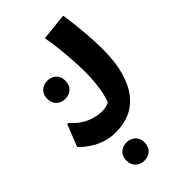

<svg xmlns="http://www.w3.org/2000/svg" viewBox="-327 -577 1184 1184"><g transform="rotate(-45 265.5 15.0)"><path d="M28 12Q58 47.3 92 68.7Q125.9 90.1 161.2 99.3Q196.5 108.5 227.8 108.5Q257.2 108.5 279.1 98.5Q300.9 88.5 314.6 84.6L272.3 124.6Q289.1 100.4 300.3 59.8Q311.6 19.2 317.4 -31.5Q323.2 -82.2 323.2 -135.2Q323.2 -189 319.2 -246.9Q315.2 -304.7 308.9 -360Q302.6 -415.2 294 -460.2L462 -477.8H472.8Q486.2 -382.8 492.7 -303.4Q499.2 -224 499.2 -162Q499.2 -50.6 476.6 29.5Q454 109.7 413.4 160.9Q372.7 212.1 317.3 236.1Q261.9 260 195.6 260Q145.3 260 104.2 246.5Q63.2 233 33.1 213.9Q3.1 194.8 -15.2 177.8Q-33.4 160.9 -38.8 154L17.2 12ZM119.3 -106.2Q86.5 -106.2 63.3 -127.1Q40.1 -148.1 40.1 -185.4Q40.1 -223.4 63.3 -244Q86.5 -264.6 119.3 -264.6Q152.8 -264.6 175.6 -244Q198.5 -223.4 198.5 -185.4Q198.5 -148.1 175.6 -127.1Q152.8 -106.2 119.3 -106.2ZM116.1 428.7Q116.1 391 139.3 370.4Q162.5 349.8 195.7 349.8Q228.8 349.8 251.7 370.4Q274.5 391 274.5 428.7Q274.5 466.3 251.8 487.3Q229 508.2 195.3 508.2Q162.5 508.2 139.3 487.3Q116.1 466.3 116.1 428.7Z"/></g></svg>

Font: Kufam
Style: Regular
Weight: 400
Designer: Wael Morcos, Artur Schmal
Foundry: Original Type
Version: Version 1.301; ttfautohint (v1.8.3)